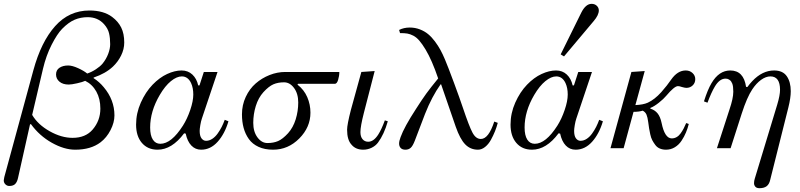

<svg xmlns="http://www.w3.org/2000/svg" viewBox="-52 -782 4220 1013"><path d="M-32.2 169.4Q-32.2 165.5 -29.3 152.3L124 -411.1Q165 -561.5 238.8 -644Q312.5 -726.6 419.9 -726.6Q494.6 -726.6 540 -692.4Q571.8 -668.5 587.6 -636.5Q603.5 -604.5 603.5 -557.6Q603.5 -522.5 586.9 -489Q570.3 -455.6 543.9 -430.7Q504.9 -394 442.4 -373L441.4 -370.1Q472.7 -349.6 495.1 -322.3Q551.8 -255.4 551.8 -172.9Q551.8 -135.7 531.2 -95.7Q510.7 -55.7 478.5 -31.2Q427.2 7.8 344.7 7.8Q286.6 7.8 221.4 -28.8Q156.2 -65.4 111.3 -127L106.4 -126L43 157.2Q38.6 177.7 28.3 188.5Q18.1 199.2 -3.4 199.2Q-14.6 199.2 -23.4 190.7Q-32.2 182.1 -32.2 169.4ZM117.7 -175.8Q147.9 -124.5 210 -89.6Q272 -54.7 331.1 -54.7Q399.4 -54.7 437 -98.6Q477.5 -146 477.5 -209Q477.5 -260.7 456.3 -298.8Q435.1 -336.9 397.5 -355.5Q384.3 -349.1 354.7 -342.5Q325.2 -335.9 310.5 -335.9Q279.8 -335.9 261.7 -351.1Q243.7 -366.2 243.7 -389.2Q243.7 -412.6 262 -424.6Q280.3 -436.5 307.6 -436.5Q329.1 -436.5 360.1 -422.4Q391.1 -408.2 408.2 -394Q431.6 -401.9 453.6 -416.3Q475.6 -430.7 488.3 -445.3Q508.3 -469.7 518.8 -497.6Q529.3 -525.4 529.3 -548.8Q529.3 -581.1 523.4 -606.2Q517.6 -631.3 497.1 -654.3Q463.9 -691.4 410.6 -691.4Q374 -691.4 342 -678Q310.1 -664.6 275.9 -629.9Q249.5 -603 220.5 -546.1Q191.4 -489.3 174.8 -418.9Z M666 -124.5Q666 -184.6 690.9 -240.5Q715.8 -296.4 752.9 -335Q789.6 -373 829.8 -391.6Q870.1 -410.2 906.2 -410.2Q939.9 -410.2 962.9 -388.7Q985.8 -367.2 993.7 -331.5H1000.5L1023.4 -402.3H1095.7L1013.2 -156.7Q1008.3 -142.6 1004.9 -122.1Q1001.5 -101.6 1001.5 -91.8Q1001.5 -64.9 1011.2 -52Q1021 -39.1 1035.2 -39.1Q1052.2 -39.1 1068.1 -49.6Q1084 -60.1 1096.4 -77.6Q1108.9 -95.2 1117.7 -112.5Q1126.5 -129.9 1133.8 -149.9L1153.3 -142.1Q1133.8 -75.7 1096.2 -33.9Q1058.6 7.8 1009.3 7.8Q978.5 7.8 957.5 -14.2Q936.5 -36.1 927.7 -77.1L919.4 -78.6Q855 7.8 779.3 7.8Q727.1 7.8 696.3 -28.3Q666 -64 666 -124.5ZM740.2 -109.4Q740.2 -67.4 754.4 -45.4Q768.6 -23.4 793.9 -23.4Q852.1 -23.4 913.1 -119.1Q935.5 -154.3 951.7 -201.7Q967.8 -249 967.8 -283.2Q967.8 -318.4 956.1 -343.8Q939.5 -378.9 907.2 -378.9Q880.4 -378.9 849.6 -353.8Q818.8 -328.6 791 -281.2Q740.2 -194.8 740.2 -109.4Z M1224.6 -178.7Q1224.6 -228 1244.6 -270.8Q1264.6 -313.5 1297.1 -341.8Q1329.6 -370.1 1370.4 -386.2Q1411.1 -402.3 1453.1 -402.3H1738.3Q1738.3 -381.3 1731.9 -360.6Q1725.6 -339.8 1714.8 -339.8H1520L1517.6 -335.4Q1552.2 -308.6 1569.1 -269.5Q1585.9 -230.5 1585.9 -187.5Q1585.9 -110.8 1527.1 -51.5Q1468.3 7.8 1388.7 7.8Q1344.7 7.8 1312.3 -7.1Q1279.8 -22 1261 -48.3Q1242.2 -74.7 1233.4 -107.2Q1224.6 -139.6 1224.6 -178.7ZM1284.2 -133.8Q1284.2 -86.9 1306.4 -57.1Q1328.6 -27.3 1358.9 -27.3Q1391.1 -27.3 1415.3 -37.8Q1439.5 -48.3 1467.8 -79.1Q1494.6 -108.9 1508.1 -152.3Q1521.5 -195.8 1521.5 -241.2Q1521.5 -288.1 1499.3 -317.9Q1477.1 -347.7 1446.8 -347.7Q1414.6 -347.7 1390.4 -337.2Q1366.2 -326.7 1337.9 -295.9Q1311 -266.1 1297.6 -222.7Q1284.2 -179.2 1284.2 -133.8Z M1779.3 -97.7Q1779.3 -124 1799.3 -202.1L1854.5 -402.3L1924.8 -407.2L1867.7 -186Q1849.6 -115.2 1849.6 -85Q1849.6 -61 1860.8 -47.6Q1872.1 -34.2 1890.6 -34.2Q1919.4 -34.2 1943.8 -72.3Q1961.4 -100.1 1978.5 -147L1994.1 -142.1Q1974.6 -73.2 1942.4 -29.8Q1929.7 -12.7 1908.7 -2.4Q1887.7 7.8 1864.3 7.8Q1824.7 7.8 1802.7 -18.6Q1779.3 -43.5 1779.3 -97.7Z M2053.7 -24.4Q2053.7 -38.1 2061.5 -58.6Q2080.6 -111.8 2142.6 -207Q2174.3 -256.8 2197 -288.1Q2219.7 -319.3 2259.8 -368.2Q2227.1 -464.4 2193.4 -520.5Q2175.8 -549.8 2160.6 -567.4Q2145.5 -585 2128.7 -593.8Q2111.8 -602.5 2096.9 -605Q2082 -607.4 2058.6 -607.4L2053.7 -624Q2078.6 -636.7 2109.9 -636.7Q2138.2 -636.7 2163.3 -627Q2188.5 -617.2 2207 -601.8Q2225.6 -586.4 2242.7 -563.5Q2259.8 -540.5 2271.7 -518.6Q2283.7 -496.6 2295.4 -468.8Q2311.5 -430.7 2343 -345.7Q2374.5 -260.7 2390.6 -212.4Q2422.9 -116.2 2440.7 -82.5Q2458.5 -48.8 2484.9 -48.8Q2525.9 -48.8 2555.7 -140.6L2574.2 -133.8Q2568.4 -111.3 2559.6 -89.4Q2550.8 -67.4 2538.1 -44.2Q2525.4 -21 2507.3 -6.6Q2489.3 7.8 2469.7 7.8Q2429.7 7.8 2402.3 -20.5Q2375 -48.8 2352.5 -113.3L2275.4 -336.9H2272.5Q2226.6 -272.5 2190.4 -180.7L2136.7 -40Q2126 -12.2 2115 -2.2Q2104 7.8 2086.9 7.8Q2070.3 7.8 2062 -1.2Q2053.7 -10.3 2053.7 -24.4Z M2906.2 -495.1 3014.6 -714.8Q3038.1 -761.7 3069.3 -761.7Q3085.9 -761.7 3096.7 -751.5Q3107.4 -741.2 3107.4 -727.1Q3107.4 -702.1 3080.1 -670.4L2923.8 -484.4ZM2641.6 -124.5Q2641.6 -184.6 2666.5 -240.5Q2691.4 -296.4 2728.5 -335Q2765.1 -373 2805.4 -391.6Q2845.7 -410.2 2881.8 -410.2Q2915.5 -410.2 2938.5 -388.7Q2961.4 -367.2 2969.2 -331.5H2976.1L2999 -402.3H3071.3L2988.8 -156.7Q2983.9 -142.6 2980.5 -122.1Q2977.1 -101.6 2977.1 -91.8Q2977.1 -64.9 2986.8 -52Q2996.6 -39.1 3010.7 -39.1Q3027.8 -39.1 3043.7 -49.6Q3059.6 -60.1 3072 -77.6Q3084.5 -95.2 3093.3 -112.5Q3102.1 -129.9 3109.4 -149.9L3128.9 -142.1Q3109.4 -75.7 3071.8 -33.9Q3034.2 7.8 2984.9 7.8Q2954.1 7.8 2933.1 -14.2Q2912.1 -36.1 2903.3 -77.1L2895 -78.6Q2830.6 7.8 2754.9 7.8Q2702.6 7.8 2671.9 -28.3Q2641.6 -64 2641.6 -124.5ZM2715.8 -109.4Q2715.8 -67.4 2730 -45.4Q2744.1 -23.4 2769.5 -23.4Q2827.6 -23.4 2888.7 -119.1Q2911.1 -154.3 2927.2 -201.7Q2943.4 -249 2943.4 -283.2Q2943.4 -318.4 2931.6 -343.8Q2915 -378.9 2882.8 -378.9Q2856 -378.9 2825.2 -353.8Q2794.4 -328.6 2766.6 -281.2Q2715.8 -194.8 2715.8 -109.4Z M3168.9 0 3279.3 -402.3 3349.6 -407.2 3300.3 -227.5Q3342.3 -229.5 3365.7 -240.2Q3401.9 -256.8 3437 -295.9Q3468.8 -332 3489.3 -362.3Q3522.9 -410.2 3565.9 -410.2Q3587.4 -410.2 3601.8 -396.7Q3616.2 -383.3 3616.2 -364.7Q3616.2 -344.2 3602.5 -331.3Q3588.9 -318.4 3569.3 -318.4Q3561.5 -318.4 3544.9 -323.2Q3533.2 -327.6 3524.9 -327.6Q3505.9 -327.6 3462.9 -276.4Q3449.7 -260.3 3424.1 -240Q3398.4 -219.7 3379.9 -212.9L3378.9 -209Q3402.8 -201.7 3417.2 -184.1Q3431.6 -166.5 3438.5 -133.8Q3455.1 -51.8 3492.2 -51.8Q3505.9 -51.8 3517.8 -58.6Q3529.8 -65.4 3539.1 -78.4Q3548.3 -91.3 3554.9 -103.8Q3561.5 -116.2 3568.4 -132.8L3582 -127.9Q3576.2 -104.5 3567.1 -82.8Q3558.1 -61 3543.9 -39.6Q3529.8 -18.1 3508.5 -5.1Q3487.3 7.8 3461.9 7.8Q3443.8 7.8 3429.4 1.7Q3415 -4.4 3405.5 -17.1Q3396 -29.8 3389.4 -42.2Q3382.8 -54.7 3378.7 -73.7Q3374.5 -92.8 3372.6 -105.2Q3370.6 -117.7 3368.2 -136.7Q3364.7 -163.6 3358.9 -177.2Q3353 -190.9 3338.9 -198.2Q3319.8 -191.9 3290.5 -191.9L3238.3 0Z M3662.1 -247.1Q3681.6 -309.1 3701.7 -342.8Q3741.2 -410.2 3800.8 -410.2Q3871.6 -410.2 3884.3 -323.7L3891.1 -322.8Q3902.8 -338.9 3917 -354Q3970.2 -410.2 4032.2 -410.2Q4078.1 -410.2 4099.1 -379.9Q4120.1 -349.6 4120.1 -300.8Q4120.1 -265.6 4107.4 -214.8L4011.7 166.5Q4006.8 189.5 3993.2 200.2Q3979.5 210.9 3955.1 210.9Q3939.9 210.9 3933.1 202.9Q3926.3 194.8 3926.3 184.6Q3926.3 172.4 3930.2 160.6L4048.8 -230.5Q4063.5 -279.3 4063.5 -308.1Q4063.5 -378.9 4012.7 -378.9Q3988.8 -378.9 3963.6 -360.8Q3938.5 -342.8 3917 -310.5Q3889.2 -269 3861.3 -182.6L3802.7 0H3730.5L3796.9 -204.6Q3816.9 -263.2 3816.9 -298.3Q3816.9 -327.1 3811.5 -340.8Q3808.1 -348.1 3805.2 -352.8Q3802.2 -357.4 3794.4 -362.3Q3786.6 -367.2 3775.9 -367.2Q3744.6 -367.2 3719.7 -325.7Q3701.2 -294.9 3680.7 -240.2Z"/></svg>

Font: Theano Modern
Style: Regular
Weight: 400
Designer: Alexey Kryukov
Version: Version 2.00